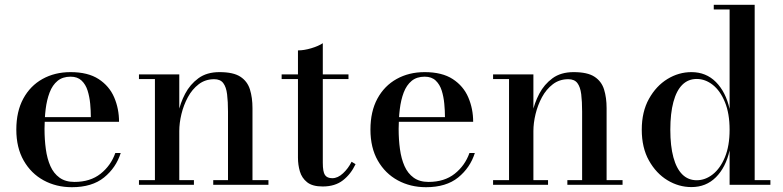

<svg xmlns="http://www.w3.org/2000/svg" viewBox="-20 -770 3263 800"><path d="M279.5 10Q214.5 10 162 -18.5Q109.5 -47 78.8 -100.8Q48 -154.5 48 -230Q48 -305.5 77 -359Q106 -412.5 157.2 -441Q208.5 -469.5 274 -469.5Q346.5 -469.5 391 -440.5Q435.5 -411.5 455.8 -364.2Q476 -317 476 -262.5H115.5V-282H358.5Q358.5 -308.5 355.8 -337.8Q353 -367 345 -392.5Q337 -418 320 -434.2Q303 -450.5 274 -450.5Q241 -450.5 219.8 -433Q198.5 -415.5 186.8 -384.8Q175 -354 170.2 -315Q165.5 -276 165.5 -233Q165.5 -188.5 171 -148.5Q176.5 -108.5 190 -78Q203.5 -47.5 228 -29.8Q252.5 -12 290 -12Q356 -12 399 -46Q442 -80 460.5 -132.5H483Q463.5 -71 413.5 -30.5Q363.5 10 279.5 10Z M727 -460V-19.5H788V0H559V-19.5H625.5V-440.5H559V-460ZM1032 -319.5V-19.5H1098.5V0H868.5V-19.5H930V-305Q930 -347 926.2 -377.2Q922.5 -407.5 910.2 -423.8Q898 -440 872.5 -440Q835.5 -440 808 -419Q780.5 -398 762.8 -365Q745 -332 736 -294.8Q727 -257.5 727 -224L714 -222Q714 -256 722.5 -298.2Q731 -340.5 751.5 -379.5Q772 -418.5 806.8 -444Q841.5 -469.5 894.5 -469.5Q952.5 -469.5 981.8 -450.2Q1011 -431 1021.5 -397Q1032 -363 1032 -319.5Z M1324.5 7Q1281.5 7 1259.5 -10.8Q1237.5 -28.5 1229.5 -55.8Q1221.5 -83 1221.5 -113V-560Q1247 -560 1277 -569Q1307 -578 1325 -590V-91.5Q1325 -54 1334 -40.8Q1343 -27.5 1364.5 -27.5Q1387.5 -27.5 1409.2 -47.8Q1431 -68 1445 -96L1461.5 -86Q1442 -44.5 1409 -18.8Q1376 7 1324.5 7ZM1153.5 -440.5V-460H1432V-440.5Z M1755 10Q1690 10 1637.5 -18.5Q1585 -47 1554.2 -100.8Q1523.5 -154.5 1523.5 -230Q1523.5 -305.5 1552.5 -359Q1581.5 -412.5 1632.8 -441Q1684 -469.5 1749.5 -469.5Q1822 -469.5 1866.5 -440.5Q1911 -411.5 1931.2 -364.2Q1951.5 -317 1951.5 -262.5H1591V-282H1834Q1834 -308.5 1831.2 -337.8Q1828.5 -367 1820.5 -392.5Q1812.5 -418 1795.5 -434.2Q1778.5 -450.5 1749.5 -450.5Q1716.5 -450.5 1695.2 -433Q1674 -415.5 1662.2 -384.8Q1650.5 -354 1645.8 -315Q1641 -276 1641 -233Q1641 -188.5 1646.5 -148.5Q1652 -108.5 1665.5 -78Q1679 -47.5 1703.5 -29.8Q1728 -12 1765.5 -12Q1831.5 -12 1874.5 -46Q1917.5 -80 1936 -132.5H1958.5Q1939 -71 1889 -30.5Q1839 10 1755 10Z M2202.5 -460V-19.5H2263.5V0H2034.5V-19.5H2101V-440.5H2034.5V-460ZM2507.5 -319.5V-19.5H2574V0H2344V-19.5H2405.5V-305Q2405.5 -347 2401.8 -377.2Q2398 -407.5 2385.8 -423.8Q2373.5 -440 2348 -440Q2311 -440 2283.5 -419Q2256 -398 2238.2 -365Q2220.5 -332 2211.5 -294.8Q2202.5 -257.5 2202.5 -224L2189.5 -222Q2189.5 -256 2198 -298.2Q2206.5 -340.5 2227 -379.5Q2247.5 -418.5 2282.2 -444Q2317 -469.5 2370 -469.5Q2428 -469.5 2457.2 -450.2Q2486.5 -431 2497 -397Q2507.5 -363 2507.5 -319.5Z M2861 9.5Q2808 9.5 2761 -19Q2714 -47.5 2684 -101Q2654 -154.5 2654 -229.5Q2654 -304.5 2684 -358.2Q2714 -412 2761 -440.8Q2808 -469.5 2861 -469.5Q2922 -469.5 2963 -428.2Q3004 -387 3020 -316V-730.5H2954V-750H3124.5V-19.5H3190V0H3020V-143Q3004 -72.5 2963 -31.5Q2922 9.5 2861 9.5ZM2883 -19Q2918.5 -19 2949.8 -43.5Q2981 -68 3000.5 -115Q3020 -162 3020 -229.5Q3020 -297 3000.5 -344.5Q2981 -392 2949.8 -416.5Q2918.5 -441 2883 -441Q2847.5 -441 2823 -416.8Q2798.5 -392.5 2785.8 -345Q2773 -297.5 2773 -229.5Q2773 -161.5 2785.8 -114.5Q2798.5 -67.5 2823 -43.2Q2847.5 -19 2883 -19Z"/></svg>

Font: Bodoni Moda Medium
Style: Regular
Weight: 500
Designer: Owen Earl
Foundry: indestructible type
Version: Version 2.005